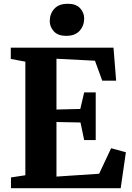

<svg xmlns="http://www.w3.org/2000/svg" viewBox="-20 -995 696 1015"><path d="M114 -68.5V-669L37 -683.5V-743H580L594 -568.5H520.5L482 -674L278.5 -684.5V-416L404.5 -419L425 -506.5H486V-254.5H425L405.5 -347.5L278.5 -350V-61.5L504 -76.5L567.5 -211.5L645.5 -190L618 0H38V-57ZM329 -805.5Q286.5 -805.5 264.8 -829.2Q243 -853 243 -883.5Q243 -921.5 266.8 -948.2Q290.5 -975 338 -975H339Q382 -975 403.5 -951.5Q425 -928 425 -897.5Q425 -859.5 401.2 -832.5Q377.5 -805.5 330 -805.5Z"/></svg>

Font: Merriweather 36pt ExtraBold
Style: Regular
Weight: 800
Designer: Eben Sorkin
Foundry: Eben Sorkin
Version: Version 2.100